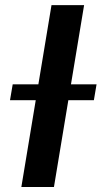

<svg xmlns="http://www.w3.org/2000/svg" viewBox="-20 -748 406 768"><path d="M316.4 -727.5 195.8 0H65.4L186 -727.5ZM20 -347.2 30.8 -410.6H366.2L355.5 -347.2Z"/></svg>

Font: Inter 17pt SemiBold
Style: Italic
Weight: 600
Italic angle: -9.3988°
Version: Version 4.001;git-66647c0bb